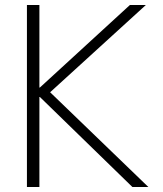

<svg xmlns="http://www.w3.org/2000/svg" viewBox="-20 -750 653 770"><path d="M140 -361H138V0H88V-730H138V-399H140L501 -730H565L181 -380L575 0H511Z"/></svg>

Font: Mplus 1p Light
Style: Regular
Weight: 300
Version: Version 1.061